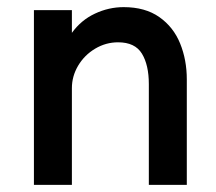

<svg xmlns="http://www.w3.org/2000/svg" viewBox="-20 -516 603 536"><path d="M74.7 -487.8H180.7V-424.3Q206.5 -460 245.1 -478Q283.7 -496.1 325.2 -496.1Q385.3 -496.1 424.8 -468.3Q464.4 -440.4 482.9 -394.5Q501.5 -348.6 501.5 -294.4V0H395.5V-281.2Q395.5 -334.5 376.2 -366.2Q356.9 -397.9 309.6 -397.9Q275.4 -397.9 245.6 -380.1Q215.8 -362.3 198.2 -332.8Q180.7 -303.2 180.7 -270V0H74.7Z"/></svg>

Font: Acari Sans SemiBold
Style: Regular
Weight: 600
Designer: Alfredo Marco Pradil and Stefan Peev
Foundry: Hanken Design Co.
Version: Version 1.045;January 11, 2019;FontCreator 11.5.0.2425 64-bi